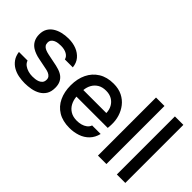

<svg xmlns="http://www.w3.org/2000/svg" viewBox="-54 -1177 1653 1653"><g transform="rotate(45 772.0 -350.5)"><path d="M260 6Q223 6 186 -1Q149 -8 117 -26Q85 -44 63 -74.5Q41 -105 35 -150H140Q148 -126 168.5 -111Q189 -96 214.5 -89Q240 -82 265 -82Q280 -82 298.5 -84Q317 -86 334 -93Q351 -100 362 -113.5Q373 -127 373 -150Q373 -168 363.5 -180Q354 -192 337.5 -199.5Q321 -207 298 -211Q253 -221 201.5 -230.5Q150 -240 111 -264Q97 -273 86 -284.5Q75 -296 67 -311Q59 -326 55 -343Q51 -360 51 -380Q51 -421 67.5 -450Q84 -479 113 -497.5Q142 -516 179 -525Q216 -534 257 -534Q310 -534 353 -517Q396 -500 424 -467Q452 -434 457 -384H360Q354 -411 325.5 -427.5Q297 -444 254 -444Q239 -444 221.5 -442Q204 -440 188 -433Q172 -426 162 -413.5Q152 -401 152 -381Q152 -362 161.5 -349Q171 -336 189.5 -328Q208 -320 232 -315Q266 -307 305.5 -300Q345 -293 370 -285Q403 -276 426.5 -259Q450 -242 462.5 -216Q475 -190 475 -153Q475 -105 456 -74.5Q437 -44 405.5 -26Q374 -8 335.5 -1Q297 6 260 6Z M805 6Q722 6 666 -28Q610 -62 581.5 -122.5Q553 -183 553 -262Q553 -342 582.5 -403Q612 -464 668.5 -499Q725 -534 805 -534Q866 -534 911 -511.5Q956 -489 985.5 -451Q1015 -413 1029 -366.5Q1043 -320 1041 -270Q1041 -259 1040 -249Q1039 -239 1038 -228H657Q660 -188 677.5 -155Q695 -122 727 -102.5Q759 -83 806 -83Q832 -83 856.5 -89.5Q881 -96 900.5 -110.5Q920 -125 928 -148H1032Q1019 -95 985.5 -60.5Q952 -26 904.5 -10Q857 6 805 6ZM659 -310H939Q938 -349 921 -379.5Q904 -410 874 -427.5Q844 -445 802 -445Q756 -445 725.5 -426Q695 -407 678.5 -376.5Q662 -346 659 -310Z M1147 0V-707H1250V0Z M1377 0V-707H1480V0Z"/></g></svg>

Font: Onest Medium
Style: Regular
Weight: 500
Designer: Dmitri Voloshin, Andrey Kudryavtsev
Foundry: Dmitri Voloshin, Andrey Kudryavtsev
Version: Version 1.000;gftools[0.9.33]